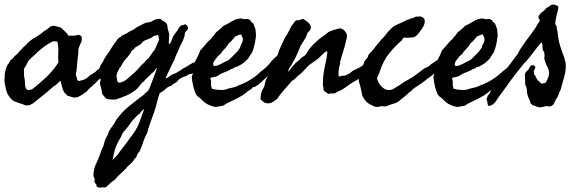

<svg xmlns="http://www.w3.org/2000/svg" viewBox="-60 -442 2624 862"><path d="M306.6 -263.7Q307.6 -260.7 304.7 -252Q299.8 -246.1 298.8 -239.3Q296.9 -235.4 295.4 -232.4Q293.9 -229.5 293 -224.6Q291 -218.8 291.5 -210.9Q292 -203.1 291 -196.3Q289.1 -185.5 288.1 -175.3Q287.1 -165 286.1 -154.3Q286.1 -143.6 284.2 -129.9Q282.2 -116.2 280.3 -105.5Q284.2 -98.6 285.2 -90.8Q286.1 -83 292 -78.1Q311.5 -81.1 323.2 -87.4Q335 -93.8 345.7 -105.5Q354.5 -109.4 357.9 -112.3Q361.3 -115.2 369.1 -120.1Q371.1 -122.1 373 -124Q375 -126 377 -127.9Q387.7 -133.8 390.1 -135.7Q392.6 -137.7 396.5 -139.6Q413.1 -150.4 421.9 -162.1Q430.7 -168.9 434.1 -174.3Q437.5 -179.7 449.2 -184.6Q456.1 -192.4 463.4 -197.8Q470.7 -203.1 477.5 -210.9Q482.4 -210.9 485.4 -209Q488.3 -207 492.2 -205.1Q495.1 -197.3 493.2 -189Q491.2 -180.7 486.3 -173.8Q481.4 -167 481.4 -166Q481.4 -165 480.5 -164.1Q477.5 -160.2 473.1 -156.7Q468.8 -153.3 465.8 -149.4Q460.9 -140.6 458 -140.6Q455.1 -140.6 453.1 -138.7Q444.3 -133.8 440.9 -130.9Q437.5 -127.9 429.7 -123Q418.9 -117.2 417 -115.2Q415 -113.3 413.1 -112.3Q400.4 -98.6 390.1 -90.3Q379.9 -82 368.2 -68.4Q364.3 -65.4 360.4 -62.5Q356.4 -59.6 353.5 -54.7Q344.7 -48.8 339.4 -43Q334 -37.1 327.1 -29.3Q321.3 -26.4 314.5 -21Q307.6 -15.6 299.8 -11.7Q295.9 -9.8 291.5 -7.3Q287.1 -4.9 282.2 -4.9Q270.5 -2.9 260.7 -6.8Q251 -10.7 242.2 -12.7Q238.3 -18.6 232.4 -22.5Q223.6 -33.2 219.7 -47.9Q215.8 -62.5 211.9 -79.1Q204.1 -74.2 197.3 -66.4Q190.4 -58.6 179.7 -53.7Q160.2 -35.2 138.2 -18.1Q116.2 -1 93.8 17.6Q90.8 20.5 87.9 22.5Q85 24.4 83 23.4Q78.1 29.3 69.8 30.8Q61.5 32.2 51.8 30.3Q42 25.4 34.2 23.4Q26.4 21.5 18.6 17.6Q2 14.6 -9.3 2.9Q-20.5 -8.8 -28.3 -24.4Q-31.2 -32.2 -32.7 -39.1Q-34.2 -45.9 -36.1 -54.7Q-37.1 -62.5 -39.1 -67.9Q-41 -73.2 -39.1 -78.1Q-41 -81.1 -40 -84.5Q-39.1 -87.9 -39.1 -91.8Q-40 -105.5 -36.6 -121.1Q-33.2 -136.7 -27.3 -149.4Q-25.4 -153.3 -19.5 -159.2Q-17.6 -162.1 -16.6 -165Q-15.6 -168 -13.7 -169.9Q-11.7 -172.9 -7.8 -175.8Q-3.9 -178.7 -1 -181.6Q3.9 -188.5 10.3 -193.8Q16.6 -199.2 22.5 -205.1Q25.4 -208 27.8 -211.9Q30.3 -215.8 35.2 -217.8Q39.1 -224.6 43.9 -229Q48.8 -233.4 54.7 -238.3Q71.3 -258.8 95.7 -272.5Q120.1 -286.1 139.6 -303.7Q146.5 -306.6 151.4 -310.5Q156.2 -314.5 161.1 -318.4Q173.8 -329.1 187.5 -325.2Q201.2 -321.3 212.9 -318.4Q222.7 -309.6 231.9 -300.8Q241.2 -292 248 -281.2Q254.9 -282.2 263.7 -281.7Q272.5 -281.2 282.2 -283.2Q285.2 -283.2 288.1 -284.7Q291 -286.1 293 -286.1Q307.6 -281.2 307.6 -271.5ZM178.7 -256.8Q152.3 -244.1 130.9 -227.1Q109.4 -210 89.8 -190.4Q85 -185.5 79.6 -181.2Q74.2 -176.8 70.3 -171.9Q66.4 -167 63 -160.2Q59.6 -153.3 56.6 -147.5Q54.7 -143.6 52.7 -141.1Q50.8 -138.7 48.8 -135.7Q46.9 -130.9 47.4 -126Q47.9 -121.1 47.9 -115.2Q47.9 -110.4 47.9 -105.5Q47.9 -100.6 48.8 -95.7Q51.8 -85 51.8 -74.2Q51.8 -66.4 53.2 -55.2Q54.7 -43.9 60.5 -40Q66.4 -36.1 72.8 -38.1Q79.1 -40 84 -41Q118.2 -67.4 148.4 -96.2Q178.7 -125 202.1 -161.1Q200.2 -186.5 201.7 -210.4Q203.1 -234.4 197.3 -254.9Q193.4 -256.8 188 -256.3Q182.6 -255.9 178.7 -256.8Z M698.2 -244.1Q700.2 -242.2 703.6 -247.6Q707 -252.9 709 -255.9Q710.9 -260.7 712.4 -265.6Q713.9 -270.5 715.8 -275.4Q721.7 -286.1 731 -297.9Q740.2 -309.6 745.1 -320.3Q747.1 -322.3 749.5 -323.7Q752 -325.2 753.9 -328.1Q761.7 -329.1 764.6 -330.1Q767.6 -331.1 770.5 -333Q781.2 -330.1 784.2 -316.4Q783.2 -308.6 777.8 -304.2Q772.5 -299.8 770.5 -293Q768.6 -289.1 769 -285.2Q769.5 -281.2 767.6 -277.3Q762.7 -260.7 754.4 -246.1Q746.1 -231.4 740.2 -214.8Q735.4 -205.1 731 -195.3Q726.6 -185.5 723.6 -174.8Q712.9 -155.3 703.1 -133.8Q693.4 -112.3 682.6 -89.8Q691.4 -91.8 698.2 -97.2Q705.1 -102.5 712.9 -107.4Q717.8 -109.4 721.7 -110.8Q725.6 -112.3 730.5 -114.3Q739.3 -120.1 742.7 -122.1Q746.1 -124 750 -126Q752.9 -127.9 755.9 -130.4Q758.8 -132.8 762.7 -134.8Q764.6 -136.7 768.1 -137.7Q771.5 -138.7 773.4 -140.6Q778.3 -142.6 782.2 -145.5Q786.1 -148.4 791 -151.4Q796.9 -154.3 801.3 -157.2Q805.7 -160.2 812.5 -162.1Q815.4 -163.1 818.4 -164.6Q821.3 -166 824.2 -168Q827.1 -168.9 830.1 -170.9Q833 -172.9 835 -173.8Q840.8 -175.8 841.8 -176.8Q842.8 -177.7 844.7 -178.7Q854.5 -181.6 856 -182.6Q857.4 -183.6 859.4 -185.5Q871.1 -193.4 877 -194.8Q882.8 -196.3 895.5 -204.1Q901.4 -203.1 906.2 -203.6Q911.1 -204.1 915 -200.2Q911.1 -181.6 900.9 -175.3Q890.6 -168.9 878.9 -164.1Q862.3 -149.4 850.6 -141.1Q838.9 -132.8 820.3 -121.1Q808.6 -116.2 799.8 -110.4Q791 -110.4 786.6 -107.4Q782.2 -104.5 777.3 -101.6Q773.4 -99.6 769 -98.6Q764.6 -97.7 760.7 -95.7Q751 -89.8 748.5 -88.9Q746.1 -87.9 744.1 -85.9Q734.4 -73.2 725.6 -69.3Q716.8 -65.4 710 -57.6Q693.4 -52.7 682.6 -42Q671.9 -31.2 657.2 -24.4Q649.4 -2 644 20.5Q638.7 43 630.9 64.5Q623 86.9 614.7 109.4Q606.4 131.8 600.6 155.3Q589.8 173.8 583 195.3Q576.2 216.8 566.4 238.3Q558.6 244.1 555.2 254.9Q551.8 265.6 543 272.5Q538.1 283.2 529.3 290.5Q520.5 297.9 512.7 305.7Q510.7 307.6 508.8 310.1Q506.8 312.5 504.9 315.4Q493.2 327.1 479.5 339.4Q465.8 351.6 455.1 365.2Q444.3 372.1 435.5 379.9Q426.8 387.7 418 396.5Q413.1 398.4 409.7 399.9Q406.2 401.4 402.3 398.4Q392.6 401.4 381.8 399.4Q371.1 397.5 373 386.7Q367.2 381.8 366.2 378.4Q365.2 375 363.3 371.1Q367.2 363.3 363.3 356.9Q359.4 350.6 359.4 345.7Q359.4 333 362.3 321.3Q364.3 308.6 368.7 299.3Q373 290 377.9 279.3Q383.8 265.6 388.2 253.4Q392.6 241.2 397.5 227.5Q404.3 216.8 406.7 204.6Q409.2 192.4 414.1 180.7Q418 172.9 422.4 165.5Q426.8 158.2 427.7 150.4Q435.5 135.7 444.8 124Q454.1 112.3 460.9 97.7Q486.3 61.5 519.5 34.7Q552.7 7.8 586.9 -17.6Q590.8 -22.5 592.3 -23.9Q593.8 -25.4 594.7 -26.4Q595.7 -27.3 597.7 -28.3Q599.6 -29.3 604.5 -34.2Q606.4 -35.2 606.9 -38.1Q607.4 -41 610.4 -43.9Q618.2 -65.4 628.9 -92.3Q639.6 -119.1 644.5 -136.7Q639.6 -134.8 637.2 -129.9Q634.8 -125 631.8 -122.1Q629.9 -119.1 627 -117.2Q624 -115.2 622.1 -113.3Q620.1 -111.3 617.2 -108.9Q614.3 -106.4 612.3 -103.5Q605.5 -97.7 601.1 -93.3Q596.7 -88.9 593.3 -85Q589.8 -81.1 585.4 -76.7Q581.1 -72.3 574.2 -66.4Q566.4 -55.7 558.1 -46.4Q549.8 -37.1 539.1 -31.2Q524.4 -20.5 508.8 -13.7Q493.2 -6.8 479.5 -2Q472.7 0 466.3 2.4Q460 4.9 455.1 4.9Q453.1 5.9 450.2 5.4Q447.3 4.9 444.3 4.9Q428.7 4.9 418 1Q415 -1 413.1 -2.4Q411.1 -3.9 409.2 -7.8Q407.2 -9.8 404.3 -13.2Q401.4 -16.6 399.4 -19.5Q397.5 -24.4 397.5 -29.8Q397.5 -35.2 395.5 -40Q393.6 -49.8 390.6 -58.1Q387.7 -66.4 389.6 -75.2Q390.6 -78.1 391.6 -80.6Q392.6 -83 391.6 -85.9Q390.6 -88.9 389.2 -91.8Q387.7 -94.7 386.7 -97.7Q384.8 -100.6 383.3 -104Q381.8 -107.4 381.8 -110.4Q380.9 -115.2 383.3 -120.6Q385.7 -126 383.8 -129.9Q386.7 -136.7 389.2 -143.6Q391.6 -150.4 396.5 -156.2Q403.3 -166 405.8 -172.4Q408.2 -178.7 412.1 -183.6Q417 -192.4 422.4 -199.2Q427.7 -206.1 432.6 -213.9Q451.2 -246.1 473.6 -272.5Q477.5 -274.4 480.5 -275.4Q483.4 -276.4 484.4 -280.3Q507.8 -291 527.3 -303.7Q538.1 -306.6 546.4 -314Q554.7 -321.3 565.4 -325.2Q574.2 -329.1 584 -335Q593.8 -340.8 604.5 -341.8Q614.3 -341.8 619.1 -344.7Q624 -347.7 628.9 -350.6Q643.6 -358.4 660.2 -357.4Q668 -349.6 676.3 -345.7Q684.6 -341.8 689.5 -333Q691.4 -329.1 691.9 -323.2Q692.4 -317.4 693.4 -310.5Q695.3 -305.7 696.8 -300.3Q698.2 -294.9 699.2 -290Q700.2 -278.3 698.7 -266.6Q697.3 -254.9 698.2 -244.1ZM646.5 -285.2Q642.6 -282.2 638.2 -282.2Q633.8 -282.2 629.9 -280.3Q627.9 -278.3 625.5 -276.9Q623 -275.4 621.1 -273.4Q612.3 -268.6 602.1 -265.1Q591.8 -261.7 584 -256.8Q579.1 -252.9 576.2 -248.5Q573.2 -244.1 568.4 -241.2Q562.5 -237.3 556.2 -234.4Q549.8 -231.4 544.9 -226.6Q542 -223.6 540.5 -220.7Q539.1 -217.8 534.2 -217.8Q523.4 -197.3 507.8 -180.7Q492.2 -164.1 482.4 -142.6Q477.5 -140.6 476.1 -135.7Q474.6 -130.9 471.7 -126Q460.9 -106.4 463.4 -96.2Q465.8 -85.9 466.8 -76.2Q472.7 -68.4 482.9 -71.8Q493.2 -75.2 501 -80.1Q510.7 -86.9 520 -95.2Q529.3 -103.5 539.1 -112.3Q548.8 -120.1 557.1 -129.4Q565.4 -138.7 573.2 -147.5Q577.1 -152.3 581.1 -155.3Q585 -158.2 588.9 -163.1Q593.8 -168 597.7 -172.4Q601.6 -176.8 606.4 -179.7Q614.3 -190.4 620.6 -200.2Q627 -210 634.8 -218.8Q639.6 -231.4 645 -242.2Q650.4 -252.9 654.3 -264.6Q652.3 -269.5 652.3 -275.9Q652.3 -282.2 647.5 -285.2ZM567.4 68.4Q564.5 69.3 562 71.8Q559.6 74.2 555.7 77.1Q545.9 86.9 536.6 97.2Q527.3 107.4 519.5 120.1Q510.7 132.8 499.5 144.5Q488.3 156.2 484.4 170.9Q473.6 187.5 465.3 205.1Q457 222.7 452.1 244.1Q450.2 255.9 448.2 262.7Q446.3 269.5 445.3 276.4Q451.2 270.5 457.5 264.2Q463.9 257.8 468.8 252Q470.7 250 472.2 247.1Q473.6 244.1 475.6 242.2Q487.3 225.6 500 210Q512.7 194.3 523.4 177.7Q528.3 171.9 532.2 166.5Q536.1 161.1 540 155.3Q557.6 130.9 567.4 103Q577.1 75.2 587.9 45.9Q582 51.8 576.7 56.2Q571.3 60.5 567.4 68.4Z M996.1 -278.3Q989.3 -269.5 982.4 -261.7Q975.6 -253.9 966.8 -247.1Q960.9 -236.3 953.1 -227.5Q945.3 -218.8 937.5 -210.9Q933.6 -203.1 928.7 -198.7Q923.8 -194.3 918 -189.5Q915 -184.6 910.6 -179.7Q906.2 -174.8 902.8 -169.9Q899.4 -165 897.5 -159.2Q895.5 -153.3 898.4 -146.5Q909.2 -144.5 919.9 -149.4Q930.7 -154.3 938.5 -158.2Q946.3 -163.1 954.6 -166.5Q962.9 -169.9 969.7 -174.8L995.1 -200.2Q1002 -206.1 1006.8 -212.9Q1011.7 -219.7 1017.6 -227.5Q1019.5 -237.3 1025.4 -247.6Q1031.2 -257.8 1030.3 -267.6Q1029.3 -273.4 1026.9 -277.8Q1024.4 -282.2 1023.4 -287.1Q1013.7 -287.1 1008.3 -283.7Q1002.9 -280.3 996.1 -278.3ZM838.9 -215.8Q840.8 -216.8 847.2 -224.1Q853.5 -231.4 861.3 -240.7Q869.1 -250 876 -257.3Q882.8 -264.6 885.7 -265.6Q888.7 -270.5 891.1 -273.9Q893.6 -277.3 898.4 -280.3Q906.2 -294.9 918.9 -304.2Q931.6 -313.5 943.4 -326.2Q961.9 -334 981 -346.2Q1000 -358.4 1023.4 -359.4Q1034.2 -354.5 1044.4 -356.4Q1054.7 -358.4 1063.5 -351.6Q1068.4 -342.8 1072.3 -340.3Q1076.2 -337.9 1078.1 -335Q1082 -322.3 1084 -318.8Q1085.9 -315.4 1086.9 -310.5Q1087.9 -295.9 1088.9 -289.6Q1089.8 -283.2 1088.9 -277.3Q1085.9 -251 1079.1 -227.5Q1077.1 -221.7 1075.2 -215.3Q1073.2 -209 1070.3 -204.1Q1063.5 -195.3 1060.1 -189Q1056.6 -182.6 1053.7 -178.7Q1042 -167 1033.2 -159.2Q1024.4 -154.3 1015.6 -148.4Q1006.8 -142.6 996.1 -140.6Q991.2 -137.7 987.3 -135.3Q983.4 -132.8 977.5 -131.8Q967.8 -125 958 -121.6Q948.2 -118.2 937.5 -113.3Q931.6 -111.3 924.8 -106.4Q918 -101.6 911.1 -98.6Q905.3 -96.7 897 -95.2Q888.7 -93.8 883.8 -91.8Q888.7 -81.1 887.7 -67.4Q886.7 -53.7 892.6 -43Q905.3 -40 920.4 -38.6Q935.5 -37.1 949.2 -39.1Q954.1 -40 960 -42.5Q965.8 -44.9 971.7 -45.9Q982.4 -47.9 992.7 -50.8Q1002.9 -53.7 1010.7 -58.6Q1039.1 -68.4 1065.4 -85Q1091.8 -101.6 1111.3 -121.1Q1123 -128.9 1137.2 -142.6Q1151.4 -156.2 1159.2 -168Q1173.8 -183.6 1185.1 -192.4Q1196.3 -201.2 1206.1 -200.2Q1213.9 -200.2 1221.2 -190.9Q1228.5 -181.6 1219.7 -170.9Q1210 -165 1199.2 -153.3Q1188.5 -141.6 1176.8 -136.7Q1168 -130.9 1154.8 -115.2Q1141.6 -99.6 1132.8 -91.8Q1128.9 -87.9 1122.6 -82.5Q1116.2 -77.1 1112.3 -72.3Q1098.6 -60.5 1083 -50.8Q1077.1 -52.7 1074.2 -48.8Q1071.3 -44.9 1066.4 -41Q1063.5 -39.1 1060.1 -37.1Q1056.6 -35.2 1053.7 -33.2Q1045.9 -26.4 1036.6 -19.5Q1027.3 -12.7 1017.6 -7.8Q998 3.9 978.5 12.2Q959 20.5 940.4 33.2Q934.6 34.2 929.7 34.7Q924.8 35.2 919.9 36.1Q914.1 38.1 909.7 38.1Q905.3 38.1 897.5 36.1Q879.9 31.2 868.2 24.4Q856.4 17.6 844.7 4.9Q838.9 -1 832 -5.9Q825.2 -10.7 821.3 -16.6Q818.4 -21.5 814.5 -32.2Q810.5 -43 807.6 -55.2Q804.7 -67.4 802.7 -79.1Q800.8 -90.8 800.8 -96.7Q802.7 -100.6 805.2 -110.4Q807.6 -120.1 810.1 -131.3Q812.5 -142.6 814 -152.3Q815.4 -162.1 815.4 -166Q816.4 -167 820.3 -174.3Q824.2 -181.6 828.6 -190.4Q833 -199.2 835.9 -206.5Q838.9 -213.9 838.9 -215.8Z M1232.4 -120.1Q1240.2 -125 1245.1 -132.8Q1250 -140.6 1256.8 -148.4Q1269.5 -163.1 1284.2 -172.9Q1291 -182.6 1301.3 -188Q1311.5 -193.4 1317.4 -204.1Q1319.3 -207 1320.8 -210Q1322.3 -212.9 1324.2 -215.8Q1341.8 -240.2 1364.3 -258.8Q1370.1 -263.7 1375.5 -268.6Q1380.9 -273.4 1388.7 -278.3Q1397.5 -283.2 1405.8 -291Q1414.1 -298.8 1423.8 -302.7Q1430.7 -305.7 1436.5 -307.1Q1442.4 -308.6 1449.2 -310.5Q1456.1 -312.5 1461.4 -314Q1466.8 -315.4 1473.6 -313.5Q1489.3 -306.6 1497.1 -287.1Q1499 -282.2 1495.6 -266.1Q1492.2 -250 1486.8 -231Q1481.4 -211.9 1475.6 -194.3Q1469.7 -176.8 1467.8 -168.9Q1465.8 -161.1 1466.8 -160.6Q1467.8 -160.2 1467.8 -158.2Q1465.8 -153.3 1464.8 -149.4Q1463.9 -145.5 1462.9 -140.6Q1460.9 -132.8 1460 -119.6Q1459 -106.4 1460.9 -98.6Q1471.7 -99.6 1472.2 -100.6Q1472.7 -101.6 1474.6 -101.6Q1477.5 -102.5 1481 -102.1Q1484.4 -101.6 1487.3 -102.5Q1498 -105.5 1506.8 -110.8Q1515.6 -116.2 1523.4 -124Q1541 -131.8 1555.7 -139.6Q1569.3 -149.4 1577.6 -153.8Q1585.9 -158.2 1602.5 -166Q1608.4 -172.9 1619.6 -178.2Q1630.9 -183.6 1638.7 -190.4Q1640.6 -192.4 1643.6 -195.8Q1646.5 -199.2 1649.4 -197.3Q1654.3 -192.4 1655.8 -187Q1657.2 -181.6 1656.2 -179.7Q1648.4 -171.9 1647.9 -168Q1647.5 -164.1 1645.5 -162.1Q1640.6 -157.2 1630.9 -153.3Q1622.1 -149.4 1620.6 -147Q1619.1 -144.5 1617.2 -142.6Q1615.2 -140.6 1611.8 -138.2Q1608.4 -135.7 1606.4 -133.8Q1604.5 -130.9 1601.1 -130.4Q1597.7 -129.9 1594.7 -128.9Q1588.9 -124 1585 -120.1Q1581.1 -116.2 1576.2 -111.3Q1568.4 -103.5 1566.4 -100.1Q1564.5 -96.7 1555.7 -90.8Q1550.8 -87.9 1545.9 -85Q1541 -82 1536.1 -79.1Q1522.5 -72.3 1508.8 -62.5Q1495.1 -52.7 1481.4 -43Q1471.7 -37.1 1461.4 -32.7Q1451.2 -28.3 1442.4 -22.5Q1438.5 -22.5 1437 -22.9Q1435.5 -23.4 1431.6 -21.5Q1426.8 -24.4 1421.9 -22Q1417 -19.5 1412.1 -21.5Q1402.3 -29.3 1398.9 -31.2Q1395.5 -33.2 1393.6 -36.1Q1391.6 -41 1392.1 -46.9Q1392.6 -52.7 1389.6 -56.6Q1389.6 -78.1 1391.1 -97.7Q1392.6 -117.2 1397.5 -138.7Q1398.4 -145.5 1401.4 -157.7Q1404.3 -169.9 1406.2 -181.6Q1408.2 -193.4 1409.2 -202.1Q1410.2 -210.9 1407.2 -212.9Q1396.5 -207 1385.3 -195.3Q1374 -183.6 1364.3 -175.8Q1356.4 -169.9 1349.1 -165Q1341.8 -160.2 1334 -154.3Q1327.1 -149.4 1322.3 -144.5Q1317.4 -139.6 1311.5 -132.8Q1304.7 -126 1298.8 -119.6Q1293 -113.3 1285.2 -107.4Q1281.2 -103.5 1277.8 -101.1Q1274.4 -98.6 1271.5 -95.7Q1266.6 -90.8 1262.2 -86.4Q1257.8 -82 1251 -79.1Q1245.1 -71.3 1235.8 -61.5Q1226.6 -51.8 1217.3 -40.5Q1208 -29.3 1199.2 -18.6Q1190.4 -7.8 1185.5 1Q1173.8 10.7 1160.6 18.1Q1147.5 25.4 1128.9 19.5Q1119.1 13.7 1116.2 9.8Q1113.3 5.9 1109.4 3.9Q1110.4 -6.8 1111.3 -16.6Q1112.3 -26.4 1117.2 -37.1Q1118.2 -39.1 1119.6 -41.5Q1121.1 -43.9 1123 -46.9Q1127.9 -55.7 1129.4 -66.4Q1130.9 -77.1 1135.7 -86.9Q1141.6 -96.7 1143.1 -103Q1144.5 -109.4 1147.5 -114.3Q1149.4 -119.1 1152.8 -123.5Q1156.2 -127.9 1158.2 -132.8Q1160.2 -137.7 1165 -144Q1169.9 -150.4 1171.9 -155.3Q1174.8 -166 1178.7 -176.8Q1182.6 -187.5 1187.5 -198.2Q1189.5 -205.1 1191.4 -211.4Q1193.4 -217.8 1196.3 -223.6Q1201.2 -234.4 1206.1 -244.6Q1210.9 -254.9 1215.8 -265.6Q1218.8 -271.5 1221.2 -275.9Q1223.6 -280.3 1227.5 -285.2Q1230.5 -290 1232.9 -294.9Q1235.4 -299.8 1238.3 -304.7Q1241.2 -309.6 1243.7 -315.9Q1246.1 -322.3 1251 -328.1Q1257.8 -335.9 1261.7 -342.8Q1265.6 -349.6 1274.4 -351.6Q1278.3 -349.6 1282.7 -351.6Q1287.1 -353.5 1291.5 -355Q1295.9 -356.4 1299.8 -356.9Q1303.7 -357.4 1306.6 -353.5Q1319.3 -345.7 1325.2 -339.8Q1331.1 -334 1333 -329.1Q1337.9 -320.3 1334 -311Q1330.1 -301.8 1320.3 -294.9Q1316.4 -278.3 1306.6 -263.7Q1296.9 -249 1289.1 -235.4Q1287.1 -230.5 1285.2 -225.6Q1283.2 -220.7 1281.2 -215.8Q1275.4 -202.1 1269 -188.5Q1262.7 -174.8 1254.9 -162.1Q1251 -154.3 1248 -149.4Q1245.1 -144.5 1242.2 -141.1Q1239.3 -137.7 1237.3 -132.8Q1235.4 -127.9 1232.4 -120.1Z M1987.3 -224.6Q1997.1 -212.9 1996.6 -208Q1996.1 -203.1 1996.1 -197.3Q1991.2 -191.4 1988.3 -185.1Q1985.4 -178.7 1979.5 -173.8Q1974.6 -169.9 1969.2 -168.5Q1963.9 -167 1960 -162.1Q1954.1 -160.2 1950.2 -157.2Q1946.3 -154.3 1938.5 -155.3Q1915 -131.8 1897 -117.2Q1878.9 -102.5 1859.4 -88.9Q1844.7 -76.2 1828.6 -65.4Q1812.5 -54.7 1795.9 -43.9Q1791 -39.1 1787.1 -34.7Q1783.2 -30.3 1777.3 -27.3Q1765.6 -15.6 1753.4 -6.3Q1741.2 2.9 1730.5 12.7Q1719.7 20.5 1707.5 23.4Q1695.3 26.4 1684.6 31.2Q1666 39.1 1656.2 34.2Q1645.5 36.1 1638.2 37.6Q1630.9 39.1 1620.1 36.1Q1617.2 35.2 1614.3 33.2Q1611.3 31.2 1607.4 29.3Q1597.7 25.4 1592.3 21Q1586.9 16.6 1583 12.7Q1580.1 9.8 1576.2 4.4Q1572.3 -1 1570.3 -4.9Q1565.4 -12.7 1564 -23.9Q1562.5 -35.2 1559.6 -45.9Q1557.6 -56.6 1553.7 -67.4Q1549.8 -78.1 1550.8 -89.8Q1551.8 -97.7 1554.2 -105Q1556.6 -112.3 1558.6 -120.1Q1564.5 -133.8 1568.4 -145.5Q1572.3 -157.2 1577.1 -168Q1580.1 -172.9 1583.5 -175.8Q1586.9 -178.7 1589.8 -183.6Q1591.8 -185.5 1592.3 -189.5Q1592.8 -193.4 1594.7 -196.3Q1602.5 -205.1 1611.3 -214.4Q1620.1 -223.6 1627 -234.4Q1631.8 -241.2 1637.2 -246.6Q1642.6 -252 1647.5 -258.8Q1653.3 -266.6 1655.8 -268.1Q1658.2 -269.5 1660.2 -272.5Q1666 -278.3 1670.9 -284.7Q1675.8 -291 1680.7 -297.9Q1687.5 -304.7 1694.8 -312.5Q1702.1 -320.3 1710 -325.2Q1718.8 -330.1 1728 -334Q1737.3 -337.9 1748 -342.8Q1752.9 -344.7 1757.3 -347.7Q1761.7 -350.6 1766.6 -352.5Q1772.5 -354.5 1777.3 -355.5Q1782.2 -356.4 1786.1 -360.4Q1792 -359.4 1796.9 -362.3Q1801.8 -365.2 1806.6 -367.2Q1811.5 -368.2 1815.9 -367.2Q1820.3 -366.2 1823.2 -369.1Q1826.2 -367.2 1829.6 -367.2Q1833 -367.2 1835 -365.2Q1838.9 -364.3 1842.3 -360.4Q1845.7 -356.4 1846.7 -351.6Q1848.6 -336.9 1839.4 -321.3Q1830.1 -305.7 1823.2 -297.9Q1818.4 -290 1812.5 -284.7Q1806.6 -279.3 1798.8 -274.4Q1787.1 -274.4 1774.9 -272.9Q1762.7 -271.5 1752.9 -273.4Q1751 -269.5 1747.6 -268.1Q1744.1 -266.6 1746.1 -262.7Q1712.9 -234.4 1687.5 -202.6Q1662.1 -170.9 1647.5 -127.9Q1642.6 -111.3 1637.7 -104Q1632.8 -96.7 1632.8 -88.9Q1638.7 -68.4 1652.3 -54.2Q1666 -40 1679.7 -38.1Q1695.3 -36.1 1707.5 -43.9Q1719.7 -51.8 1730.5 -57.6Q1744.1 -67.4 1757.3 -75.2Q1770.5 -83 1785.2 -91.8Q1789.1 -93.8 1793 -96.2Q1796.9 -98.6 1800.8 -101.6Q1813.5 -110.4 1823.7 -118.7Q1834 -127 1844.7 -134.8Q1849.6 -135.7 1852.1 -138.2Q1854.5 -140.6 1859.4 -140.6Q1877 -156.2 1897.5 -168.5Q1918 -180.7 1940.4 -193.4Q1947.3 -200.2 1954.6 -205.6Q1961.9 -210.9 1968.8 -217.8Q1975.6 -217.8 1978.5 -221.2Q1981.4 -224.6 1987.3 -224.6Z M2081.1 -278.3Q2074.2 -269.5 2067.4 -261.7Q2060.5 -253.9 2051.8 -247.1Q2045.9 -236.3 2038.1 -227.5Q2030.3 -218.8 2022.5 -210.9Q2018.6 -203.1 2013.7 -198.7Q2008.8 -194.3 2002.9 -189.5Q2000 -184.6 1995.6 -179.7Q1991.2 -174.8 1987.8 -169.9Q1984.4 -165 1982.4 -159.2Q1980.5 -153.3 1983.4 -146.5Q1994.1 -144.5 2004.9 -149.4Q2015.6 -154.3 2023.4 -158.2Q2031.2 -163.1 2039.6 -166.5Q2047.9 -169.9 2054.7 -174.8L2080.1 -200.2Q2086.9 -206.1 2091.8 -212.9Q2096.7 -219.7 2102.5 -227.5Q2104.5 -237.3 2110.4 -247.6Q2116.2 -257.8 2115.2 -267.6Q2114.3 -273.4 2111.8 -277.8Q2109.4 -282.2 2108.4 -287.1Q2098.6 -287.1 2093.3 -283.7Q2087.9 -280.3 2081.1 -278.3ZM1923.8 -215.8Q1925.8 -216.8 1932.1 -224.1Q1938.5 -231.4 1946.3 -240.7Q1954.1 -250 1960.9 -257.3Q1967.8 -264.6 1970.7 -265.6Q1973.6 -270.5 1976.1 -273.9Q1978.5 -277.3 1983.4 -280.3Q1991.2 -294.9 2003.9 -304.2Q2016.6 -313.5 2028.3 -326.2Q2046.9 -334 2065.9 -346.2Q2085 -358.4 2108.4 -359.4Q2119.1 -354.5 2129.4 -356.4Q2139.6 -358.4 2148.4 -351.6Q2153.3 -342.8 2157.2 -340.3Q2161.1 -337.9 2163.1 -335Q2167 -322.3 2168.9 -318.8Q2170.9 -315.4 2171.9 -310.5Q2172.9 -295.9 2173.8 -289.6Q2174.8 -283.2 2173.8 -277.3Q2170.9 -251 2164.1 -227.5Q2162.1 -221.7 2160.2 -215.3Q2158.2 -209 2155.3 -204.1Q2148.4 -195.3 2145 -189Q2141.6 -182.6 2138.7 -178.7Q2127 -167 2118.2 -159.2Q2109.4 -154.3 2100.6 -148.4Q2091.8 -142.6 2081.1 -140.6Q2076.2 -137.7 2072.3 -135.3Q2068.4 -132.8 2062.5 -131.8Q2052.7 -125 2043 -121.6Q2033.2 -118.2 2022.5 -113.3Q2016.6 -111.3 2009.8 -106.4Q2002.9 -101.6 1996.1 -98.6Q1990.2 -96.7 1981.9 -95.2Q1973.6 -93.8 1968.8 -91.8Q1973.6 -81.1 1972.7 -67.4Q1971.7 -53.7 1977.5 -43Q1990.2 -40 2005.4 -38.6Q2020.5 -37.1 2034.2 -39.1Q2039.1 -40 2044.9 -42.5Q2050.8 -44.9 2056.6 -45.9Q2067.4 -47.9 2077.6 -50.8Q2087.9 -53.7 2095.7 -58.6Q2124 -68.4 2150.4 -85Q2176.8 -101.6 2196.3 -121.1Q2208 -128.9 2222.2 -142.6Q2236.3 -156.2 2244.1 -168Q2258.8 -183.6 2270 -192.4Q2281.2 -201.2 2291 -200.2Q2298.8 -200.2 2306.2 -190.9Q2313.5 -181.6 2304.7 -170.9Q2294.9 -165 2284.2 -153.3Q2273.4 -141.6 2261.7 -136.7Q2252.9 -130.9 2239.7 -115.2Q2226.6 -99.6 2217.8 -91.8Q2213.9 -87.9 2207.5 -82.5Q2201.2 -77.1 2197.3 -72.3Q2183.6 -60.5 2168 -50.8Q2162.1 -52.7 2159.2 -48.8Q2156.2 -44.9 2151.4 -41Q2148.4 -39.1 2145 -37.1Q2141.6 -35.2 2138.7 -33.2Q2130.9 -26.4 2121.6 -19.5Q2112.3 -12.7 2102.5 -7.8Q2083 3.9 2063.5 12.2Q2043.9 20.5 2025.4 33.2Q2019.5 34.2 2014.6 34.7Q2009.8 35.2 2004.9 36.1Q1999 38.1 1994.6 38.1Q1990.2 38.1 1982.4 36.1Q1964.8 31.2 1953.1 24.4Q1941.4 17.6 1929.7 4.9Q1923.8 -1 1917 -5.9Q1910.2 -10.7 1906.2 -16.6Q1903.3 -21.5 1899.4 -32.2Q1895.5 -43 1892.6 -55.2Q1889.6 -67.4 1887.7 -79.1Q1885.7 -90.8 1885.7 -96.7Q1887.7 -100.6 1890.1 -110.4Q1892.6 -120.1 1895 -131.3Q1897.5 -142.6 1898.9 -152.3Q1900.4 -162.1 1900.4 -166Q1901.4 -167 1905.3 -174.3Q1909.2 -181.6 1913.6 -190.4Q1918 -199.2 1920.9 -206.5Q1923.8 -213.9 1923.8 -215.8Z M2342.8 -143.6Q2344.7 -139.6 2341.3 -132.8Q2337.9 -126 2335.9 -121.1Q2336.9 -117.2 2337.9 -114.7Q2338.9 -112.3 2336.9 -108.4Q2343.8 -103.5 2345.7 -97.2Q2347.7 -90.8 2352.5 -84Q2357.4 -78.1 2362.8 -74.2Q2368.2 -70.3 2373 -65.4Q2377.9 -68.4 2380.9 -68.4Q2383.8 -68.4 2388.7 -70.3Q2397.5 -82 2402.3 -97.7Q2403.3 -101.6 2404.3 -106.4Q2405.3 -111.3 2405.3 -115.2Q2404.3 -128.9 2397.5 -141.6Q2390.6 -154.3 2386.7 -168Q2382.8 -175.8 2384.3 -185.5Q2385.7 -195.3 2383.8 -203.1Q2382.8 -208 2380.9 -210.9Q2378.9 -213.9 2377 -217.8Q2375 -225.6 2375.5 -235.4Q2376 -245.1 2371.1 -252Q2367.2 -248 2358.4 -237.3Q2349.6 -226.6 2339.8 -213.9Q2330.1 -201.2 2321.8 -190.4Q2313.5 -179.7 2309.6 -175.8Q2304.7 -168.9 2298.8 -163.6Q2293 -158.2 2288.1 -151.4Q2284.2 -146.5 2274.9 -135.3Q2265.6 -124 2255.9 -111.3Q2246.1 -98.6 2237.8 -87.4Q2229.5 -76.2 2226.6 -72.3Q2224.6 -69.3 2216.3 -57.6Q2208 -45.9 2197.8 -32.2Q2187.5 -18.6 2179.2 -6.8Q2170.9 4.9 2168.9 8.8Q2163.1 18.6 2153.8 25.9Q2144.5 33.2 2131.8 33.2Q2130.9 32.2 2129.9 27.8Q2128.9 23.4 2128.4 18.6Q2127.9 13.7 2126.5 9.3Q2125 4.9 2124 2.9Q2127 -2.9 2128.4 -8.8Q2129.9 -14.6 2136.7 -19.5Q2138.7 -26.4 2148.4 -41.5Q2158.2 -56.6 2169.9 -73.2Q2181.6 -89.8 2191.9 -104.5Q2202.1 -119.1 2206.1 -125Q2210 -128.9 2218.8 -139.6Q2227.5 -150.4 2236.3 -162.6Q2245.1 -174.8 2253.4 -185.5Q2261.7 -196.3 2265.6 -201.2Q2268.6 -210 2278.3 -225.1Q2288.1 -240.2 2299.8 -256.3Q2311.5 -272.5 2322.8 -287.1Q2334 -301.8 2339.8 -310.5Q2344.7 -318.4 2348.1 -324.2Q2351.6 -330.1 2355.5 -336.9Q2357.4 -338.9 2359.4 -341.3Q2361.3 -343.8 2362.3 -345.7Q2364.3 -353.5 2360.4 -356.9Q2356.4 -360.4 2357.4 -367.2Q2365.2 -382.8 2374.5 -388.2Q2383.8 -393.6 2391.6 -404.3Q2396.5 -408.2 2400.9 -410.2Q2405.3 -412.1 2410.2 -417Q2414.1 -420.9 2419.9 -421.4Q2425.8 -421.9 2431.2 -420.4Q2436.5 -418.9 2440.9 -416.5Q2445.3 -414.1 2446.3 -412.1Q2447.3 -409.2 2446.3 -404.3Q2445.3 -399.4 2444.3 -394.5Q2442.4 -385.7 2440.4 -378.4Q2438.5 -371.1 2436.5 -362.3Q2434.6 -351.6 2433.1 -341.8Q2431.6 -332 2439.5 -323.2Q2438.5 -318.4 2439.9 -311.5Q2441.4 -304.7 2443.4 -298.8Q2445.3 -267.6 2454.6 -236.8Q2463.9 -206.1 2474.6 -180.7Q2474.6 -175.8 2476.1 -170.9Q2477.5 -166 2479.5 -161.1Q2482.4 -129.9 2473.6 -99.1Q2464.8 -68.4 2457 -39.1Q2451.2 -29.3 2447.3 -16.6Q2445.3 -10.7 2443.4 -6.8Q2441.4 -2.9 2437.5 2Q2432.6 9.8 2428.7 19.5Q2424.8 29.3 2413.1 35.2Q2406.2 37.1 2399.9 35.2Q2393.6 33.2 2387.7 35.2Q2382.8 36.1 2378.9 37.6Q2375 39.1 2371.1 39.1Q2358.4 41 2350.1 36.6Q2341.8 32.2 2330.1 30.3Q2330.1 27.3 2327.1 25.9Q2324.2 24.4 2322.3 22.5Q2318.4 6.8 2314.5 0Q2310.5 -6.8 2308.6 -14.6Q2305.7 -25.4 2305.7 -35.6Q2305.7 -45.9 2300.8 -56.6Q2296.9 -64.5 2297.4 -67.4Q2297.9 -70.3 2297.9 -73.2Q2297.9 -85.9 2296.4 -101.1Q2294.9 -116.2 2308.6 -126Q2313.5 -129.9 2315.9 -136.2Q2318.4 -142.6 2324.2 -147.5Q2326.2 -149.4 2330.6 -149.4Q2335 -149.4 2336.9 -148.4Z"/></svg>

Font: Seaweed Script
Style: Regular
Weight: 400
Designer: Squid
Foundry: Font Diner, Inc DBA Neapolitan
Version: Version 1.000